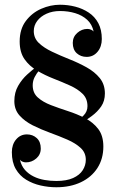

<svg xmlns="http://www.w3.org/2000/svg" viewBox="-20 -780 494 810"><path d="M122.5 -649Q122.5 -619 144 -598.5Q165.5 -578 199.8 -561.8Q234 -545.5 272.5 -530.2Q311 -515 345.2 -496Q379.5 -477 401 -450.5Q422.5 -424 422.5 -385.5Q422.5 -354 407 -331.2Q391.5 -308.5 367.2 -290.5Q343 -272.5 316 -255.5L295.5 -259Q316.5 -276.5 332.8 -293Q349 -309.5 349 -332Q349 -364 328.5 -384.2Q308 -404.5 275.2 -419.2Q242.5 -434 206 -448.2Q169.5 -462.5 136.8 -481.8Q104 -501 83.5 -530.2Q63 -559.5 63 -605Q63 -657 89 -691.5Q115 -726 154 -743Q193 -760 233 -760Q266 -760 297.2 -752Q328.5 -744 354.2 -727Q380 -710 394.8 -682.2Q409.5 -654.5 409.5 -615.5Q409.5 -583 391.5 -561.5Q373.5 -540 345.5 -540Q321 -540 304 -555.2Q287 -570.5 287 -599Q287 -624.5 306 -641.2Q325 -658 348.5 -658Q356.5 -658 364 -654.8Q371.5 -651.5 375 -647Q368.5 -677.5 347.8 -696.5Q327 -715.5 297.2 -724.5Q267.5 -733.5 233 -733.5Q201.5 -733.5 176.5 -722.2Q151.5 -711 137 -691.8Q122.5 -672.5 122.5 -649ZM118 -420Q118 -388 139.5 -368.8Q161 -349.5 195 -336.5Q229 -323.5 267 -311.2Q305 -299 339 -281.5Q373 -264 394.5 -235.8Q416 -207.5 416 -162Q416 -110 391 -71.2Q366 -32.5 321.2 -11.2Q276.5 10 217.5 10Q184.5 10 151.2 2.5Q118 -5 90.5 -21.8Q63 -38.5 46.5 -67Q30 -95.5 30 -138Q30 -170.5 48 -191.8Q66 -213 93.5 -213Q118 -213 135 -197.5Q152 -182 152 -153.5Q152 -128 133 -111.5Q114 -95 89.5 -95Q82 -95 74.8 -98Q67.5 -101 64 -106.5Q70 -80.5 85.2 -63.2Q100.5 -46 121.8 -35.5Q143 -25 167.8 -20.8Q192.5 -16.5 217.5 -16.5Q261 -16.5 288.5 -29Q316 -41.5 329 -62Q342 -82.5 342 -106Q342 -136 320.2 -156Q298.5 -176 264 -191Q229.5 -206 191 -220Q152.5 -234 118.2 -251.2Q84 -268.5 62.2 -293Q40.5 -317.5 40.5 -353.5Q40.5 -390 56.5 -417.8Q72.5 -445.5 94.5 -465.5Q116.5 -485.5 134.5 -498.5H157.5Q153.5 -493 144 -481.8Q134.5 -470.5 126.2 -454.8Q118 -439 118 -420Z"/></svg>

Font: Bodoni Moda 9pt Medium
Style: Regular
Weight: 500
Designer: Owen Earl
Foundry: indestructible type
Version: Version 2.005